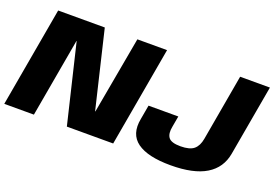

<svg xmlns="http://www.w3.org/2000/svg" viewBox="-106 -946 1742 1221"><g transform="rotate(20 765.0 -335.0)"><path d="M-11 0H189.5L283.5 -532.5H285L412.5 0H726L845 -675H644L550 -153H548L423.5 -675H108ZM1115 5.5Q1270.5 5.5 1354.8 -45.8Q1439 -97 1456.5 -196.5L1541 -675H1339.5L1260.5 -226Q1252 -177 1224 -153.2Q1196 -129.5 1133 -129.5Q1070.5 -129.5 1052 -155Q1033.5 -180.5 1043.5 -230L1056.5 -303H855L838 -207Q817 -98.5 889 -46.5Q961 5.5 1115 5.5Z"/></g></svg>

Font: Anybody Thin ExtraBold
Style: Italic
Weight: 800
Italic angle: -10°
Version: Version 1.113;gftools[0.9.25]